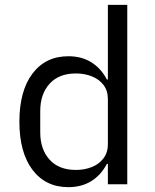

<svg xmlns="http://www.w3.org/2000/svg" viewBox="-20 -760 640 792"><path d="M425 -84H421Q396 -37 356 -12.5Q316 12 262 12Q168 12 114 -59.5Q60 -131 60 -258Q60 -385 114 -456.5Q168 -528 262 -528Q316 -528 356 -503.5Q396 -479 421 -432H425V-740H505V0H425ZM293 -59Q329 -59 359 -71Q389 -83 407 -107Q425 -131 425 -165V-351Q425 -386 407 -409.5Q389 -433 359 -445Q329 -457 293 -457Q223 -457 184.5 -414.5Q146 -372 146 -302V-214Q146 -144 184.5 -101.5Q223 -59 293 -59Z"/></svg>

Font: Lilex
Style: Regular
Weight: 400
Monospace: yes
Designer: Mike Abbink, Paul van der Laan, Pieter van Rosmalen, Mikhael Khrustik
Foundry: Mikhael Khrustik
Version: Version 2.510